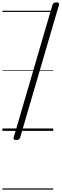

<svg xmlns="http://www.w3.org/2000/svg" viewBox="-20 -1087 511 1595"><path d="M115 76Q87 76 93 57L416 -1047Q422 -1067 449 -1067Q476 -1067 470 -1047L147 57Q141 76 115 76ZM0 478H422V488H0ZM0 -20H422V0H0ZM0 -505H422V-500H0ZM0 -998H422V-988H0Z"/></svg>

Font: Playwrite AU SA Guides
Style: Regular
Weight: 400
Designer: Veronika Burian, José Scaglione
Foundry: TypeTogether
Version: Version 1.003